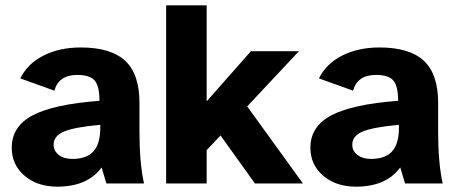

<svg xmlns="http://www.w3.org/2000/svg" viewBox="-20 -688 1713 720"><path d="M181 -145Q181 -122 200.5 -107Q220 -92 251 -92Q305 -92 330.5 -120.5Q356 -149 356 -208V-220Q258 -211 219.5 -194.5Q181 -178 181 -145ZM361 -60Q308 12 195 12Q120 12 72 -29Q24 -70 24 -134Q24 -214 102.5 -255.5Q181 -297 353 -310Q353 -365 335 -386Q317 -407 270 -407Q200 -407 184 -348L56 -394Q83 -449 143 -479.5Q203 -510 283 -510Q396 -510 449.5 -460Q503 -410 503 -303V-194Q503 -78 520 0H379Z M603 0V-668H755V-308L921 -496H1101L907 -289L1116 0H936L807 -180L755 -125V0Z M1301 -145Q1301 -122 1320.5 -107Q1340 -92 1371 -92Q1425 -92 1450.5 -120.5Q1476 -149 1476 -208V-220Q1378 -211 1339.5 -194.5Q1301 -178 1301 -145ZM1481 -60Q1428 12 1315 12Q1240 12 1192 -29Q1144 -70 1144 -134Q1144 -214 1222.5 -255.5Q1301 -297 1473 -310Q1473 -365 1455 -386Q1437 -407 1390 -407Q1320 -407 1304 -348L1176 -394Q1203 -449 1263 -479.5Q1323 -510 1403 -510Q1516 -510 1569.5 -460Q1623 -410 1623 -303V-194Q1623 -78 1640 0H1499Z"/></svg>

Font: Atkinson Hyperlegible Pro
Style: Bold
Weight: 700
Designer: Elliott Scott, Megan Eiswerth, Linus Boman, Theodore Petrosky, Jacob Perez
Foundry: Braille Institute
Version: Version 1.5.1